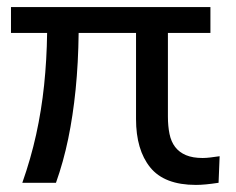

<svg xmlns="http://www.w3.org/2000/svg" viewBox="-20 -516 665 542"><path d="M533 6Q444 6 404 -43.5Q364 -93 364 -180V-423H202Q201 -338 193.5 -263.5Q186 -189 172.5 -124Q159 -59 138 0H43Q67 -68 82 -136Q97 -204 104.5 -275.5Q112 -347 113 -423H11V-496H574V-423H454V-187Q454 -160 458.5 -138Q463 -116 474.5 -101Q486 -86 505 -78Q524 -70 552 -70Q562 -70 574 -71.5Q586 -73 600 -75L597 0Q577 3 561.5 4.5Q546 6 533 6Z"/></svg>

Font: Nunito Sans 7pt
Style: Regular
Weight: 400
Designer: Vernon Adams
Foundry: Vernon Adams
Version: Version 3.101;gftools[0.9.27]